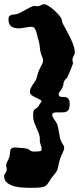

<svg xmlns="http://www.w3.org/2000/svg" viewBox="-26 -735 391 931"><path d="M336.9 -480Q336.9 -476.1 335 -472.2Q333 -468.3 330.8 -463.6Q328.6 -459 326.9 -454.1Q325.2 -449.2 325.2 -443.8Q325.2 -439.9 326.7 -435.5Q328.1 -431.2 328.1 -428.2Q328.1 -426.8 324.7 -418Q321.3 -409.2 316.7 -397.9Q312 -386.7 307.4 -375.7Q302.7 -364.7 299.8 -358.9Q297.4 -355 292.5 -351.1Q287.6 -347.2 285.2 -340.8Q281.7 -335 281.5 -327.4Q281.2 -319.8 277.8 -313Q272 -300.8 265.4 -292.7Q258.8 -284.7 258.8 -277.8Q258.8 -270.5 262.7 -268.1Q266.6 -265.6 272.5 -265.1Q278.3 -264.6 285.4 -264.6Q292.5 -264.6 298.3 -262Q304.2 -259.3 308.1 -252.2Q312 -245.1 312 -231Q312 -215.8 308.6 -207.5Q305.2 -199.2 299.3 -195.3Q293.5 -191.4 285.6 -190.7Q277.8 -189.9 269 -189.9H244.1Q234.4 -189 230.7 -185.8Q227.1 -182.6 227.1 -178.2Q227.1 -173.3 230.2 -167.2Q233.4 -161.1 237.5 -155Q241.7 -148.9 245.6 -143.3Q249.5 -137.7 251 -133.8Q254.4 -124 256.3 -113.5Q258.3 -103 260 -92.8Q261.7 -82.5 263.7 -72.8Q265.6 -63 269 -54.2Q271 -48.3 273.7 -43.7Q276.4 -39.1 278.8 -35.2Q281.2 -31.2 283.2 -27.8Q285.2 -24.4 285.2 -21Q285.2 -8.8 278.6 4.4Q272 17.6 266.1 33.2Q260.7 48.3 258.1 64Q255.4 79.6 251 90.8Q248.5 96.2 244.6 101.6Q240.7 106.9 236.6 111.8Q232.4 116.7 228.8 121.1Q225.1 125.5 223.1 128.9Q213.4 142.6 208.3 151.6Q203.1 160.6 195.3 166Q187.5 171.4 172.6 173.6Q157.7 175.8 127.9 175.8Q113.8 175.8 91.3 175Q68.8 174.3 47.1 169.2Q25.4 164.1 9.8 152.3Q-5.9 140.6 -5.9 119.1Q-5.9 113.8 -3.9 110.4Q-2 106.9 0.5 103.5Q2.9 100.1 4.9 95.5Q6.8 90.8 6.8 83Q6.8 79.1 5.4 75.2Q3.9 71.3 3.9 65.9Q3.9 57.6 9.5 48.3Q15.1 39.1 19 26.9Q22 16.1 22.2 8.1Q22.5 0 23.9 -5.9Q25.4 -11.7 29.5 -15.1Q33.7 -18.6 43.9 -20Q45.9 -20 53.2 -19.5Q60.5 -19 70.1 -18.3Q79.6 -17.6 89.4 -16.6Q99.1 -15.6 105 -14.2Q109.9 -12.7 113 -10.3Q116.2 -7.8 119.4 -5.6Q122.6 -3.4 127.2 -1.7Q131.8 0 139.2 0Q154.3 0 162.1 -1Q169.9 -2 172.9 -3.9Q175.8 -5.9 175.8 -8.1Q175.8 -10.3 175.8 -13.2Q175.8 -22 171.4 -32.7Q167 -43.5 167 -53.2V-65.9Q167 -73.7 162.8 -85.4Q158.7 -97.2 153.1 -109.9Q147.5 -122.6 142.6 -134.8Q137.7 -147 136.2 -155.8Q135.3 -158.2 135 -164.8Q134.8 -171.4 134.8 -179.2Q134.8 -190.4 136.5 -195.8Q138.2 -201.2 141.4 -204.1Q144.5 -207 148.9 -209.2Q153.3 -211.4 158.2 -216.8Q162.1 -224.1 166 -229.5Q168.9 -234.4 171.9 -238.3Q174.8 -242.2 175.8 -242.2Q174.8 -248.5 166 -252.9Q157.2 -257.3 146.7 -262.2Q136.2 -267.1 127.7 -273.4Q119.1 -279.8 119.1 -290Q119.1 -298.8 122.8 -306.6Q126.5 -314.5 131.1 -321.8Q135.7 -329.1 140.9 -336.2Q146 -343.3 148.9 -350.1Q153.3 -360.4 156 -372.8Q158.7 -385.3 164.1 -396Q168 -404.8 171.1 -410.6Q174.3 -416.5 176.8 -420.9Q179.2 -425.3 180.7 -429.7Q182.1 -434.1 183.1 -439.9Q183.1 -449.2 178 -460.4Q172.9 -471.7 169.9 -485.8Q168 -495.1 167.5 -501.7Q167 -508.3 166.3 -513.7Q165.5 -519 164.6 -524.9Q163.6 -530.8 161.1 -539.1Q158.2 -546.4 156 -557.4Q153.8 -568.4 150.4 -579.1Q147 -589.8 141.8 -597.4Q136.7 -605 127.9 -605Q121.1 -605 112.3 -603.8Q103.5 -602.5 94.7 -601.1Q85.9 -599.6 78.1 -598.4Q70.3 -597.2 64.9 -597.2Q53.2 -597.7 44.2 -599.9Q35.2 -602.1 28.6 -606.9Q22 -611.8 18.6 -620.1Q15.1 -628.4 15.1 -642.1Q15.1 -652.3 19.5 -656.7Q23.9 -661.1 30.5 -662.8Q37.1 -664.6 44.7 -665Q52.2 -665.5 59.1 -668Q66.4 -669.9 77.6 -676.3Q88.9 -682.6 100.8 -689.2Q112.8 -695.8 123.5 -700.9Q134.3 -706.1 141.1 -706.1Q144 -706.1 147.5 -705.6Q150.9 -705.1 154.8 -705.1Q160.6 -705.1 165 -706.5Q169.4 -708 173.3 -710Q177.2 -711.9 180.9 -713.4Q184.6 -714.8 189 -714.8Q196.3 -713.9 207.8 -707Q219.2 -700.2 231 -690.2Q242.7 -680.2 252.9 -669.4Q263.2 -658.7 269 -649.9Q272.9 -644 274.2 -634.5Q275.4 -625 280.8 -616.2Q288.6 -601.6 298.3 -584Q308.1 -566.4 316.7 -548.1Q325.2 -529.8 331.1 -512.2Q336.9 -494.6 336.9 -480Z"/></svg>

Font: Freckle Face
Style: Regular
Weight: 400
Designer: Astigmatic (AOETI)
Foundry: Astigmatic (AOETI)
Version: Version 1.000